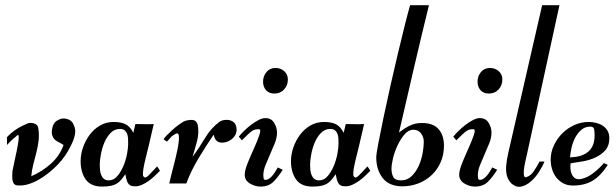

<svg xmlns="http://www.w3.org/2000/svg" viewBox="-20 -710 2385 743"><path d="M206 -246Q221 -255 240 -249.5Q259 -244 265 -227Q274 -209 270 -189.5Q266 -170 257 -152Q237 -108 204 -73.5Q171 -39 132 -16Q112 -4 89 3Q66 10 43 7Q35 4 32 -2Q29 -8 28 -15.5Q27 -23 27.5 -31.5Q28 -40 28 -47Q32 -69 38.5 -97.5Q45 -126 49 -148.5Q53 -171 52.5 -182Q52 -193 42 -182Q28 -171 22 -164.5Q16 -158 7 -149V-179Q36 -211 82 -230Q93 -237 109.5 -233Q126 -229 128 -215Q132 -191 129.5 -167.5Q127 -144 121 -121Q115 -98 109 -74.5Q103 -51 101 -28Q143 -46 177 -76.5Q211 -107 226 -149Q220 -153 213.5 -156.5Q207 -160 200.5 -163.5Q194 -167 189 -173Q184 -179 181 -190Q179 -207 185 -223.5Q191 -240 206 -246Z M599 -49Q590 -40 579 -29.5Q568 -19 555.5 -10Q543 -1 529.5 5Q516 11 503 11Q491 11 484.5 7.5Q478 4 474.5 -2.5Q471 -9 469 -17.5Q467 -26 465 -36Q457 -24 449.5 -15Q442 -6 432.5 0Q423 6 409.5 9Q396 12 375 12Q331 12 311.5 -16Q292 -44 292 -86Q292 -113 301.5 -140Q311 -167 327.5 -189Q344 -211 367.5 -224.5Q391 -238 420 -238Q449 -238 466.5 -229Q484 -220 496 -196L504 -230Q522 -230 539.5 -229.5Q557 -229 575 -230Q564 -181 556 -148Q548 -115 542.5 -93Q537 -71 535 -57.5Q533 -44 533 -35Q533 -25 542 -23Q549 -24 561.5 -38Q574 -52 588 -66Q591 -62 594 -57.5Q597 -53 599 -49ZM366 -72Q366 -63 367 -52.5Q368 -42 371.5 -33Q375 -24 382 -18Q389 -12 401 -12Q420 -12 434 -28.5Q448 -45 457.5 -67.5Q467 -90 471.5 -114Q476 -138 476 -154Q476 -163 475.5 -173.5Q475 -184 472 -192Q469 -200 462.5 -205.5Q456 -211 444 -211Q423 -211 408 -195.5Q393 -180 384 -158.5Q375 -137 370.5 -113Q366 -89 366 -72Z M613 -171Q617 -178 626.5 -187.5Q636 -197 647 -207Q658 -217 669.5 -225.5Q681 -234 691 -240Q705 -246 722 -246Q739 -246 745 -228Q751 -196 742.5 -164Q734 -132 725 -103Q751 -138 773.5 -176Q796 -214 831 -240Q838 -244 847.5 -245.5Q857 -247 866 -245.5Q875 -244 882.5 -238.5Q890 -233 893 -224Q897 -212 895 -200.5Q893 -189 885 -179.5Q877 -170 865 -164Q853 -158 838 -158Q813 -158 807 -189Q778 -147 748 -97Q718 -47 701 0H635Q641 -27 650.5 -63Q660 -99 666.5 -130Q673 -161 672.5 -180Q672 -199 659 -192Q645 -184 639.5 -177Q634 -170 626 -162Z M1042 -348Q1021 -348 1009.5 -361Q998 -374 998 -394Q998 -415 1011 -431Q1024 -447 1046 -447Q1066 -447 1080 -434.5Q1094 -422 1094 -402Q1094 -380 1079.5 -364Q1065 -348 1042 -348ZM1007 -253Q1030 -253 1041 -234.5Q1052 -216 1052 -197Q1052 -177 1043.5 -156Q1035 -135 1025.5 -113.5Q1016 -92 1007.5 -71Q999 -50 999 -31Q999 -27 1000 -20.5Q1001 -14 1007 -14Q1015 -14 1022.5 -19.5Q1030 -25 1036 -32.5Q1042 -40 1047 -48.5Q1052 -57 1055 -62L1074 -53Q1058 -27 1039 -7.5Q1020 12 988 12Q967 12 947 0Q927 -12 927 -34Q927 -51 939 -80.5Q951 -110 964 -138.5Q977 -167 984 -188.5Q991 -210 982 -210Q973 -210 967 -208.5Q961 -207 954.5 -202.5Q948 -198 939 -189.5Q930 -181 916 -167L904 -181Q911 -190 923.5 -202.5Q936 -215 951 -226.5Q966 -238 980.5 -245.5Q995 -253 1007 -253Z M1413 -49Q1404 -40 1393 -29.5Q1382 -19 1369.5 -10Q1357 -1 1343.5 5Q1330 11 1317 11Q1305 11 1298.5 7.5Q1292 4 1288.5 -2.5Q1285 -9 1283 -17.5Q1281 -26 1279 -36Q1271 -24 1263.5 -15Q1256 -6 1246.5 0Q1237 6 1223.5 9Q1210 12 1189 12Q1145 12 1125.5 -16Q1106 -44 1106 -86Q1106 -113 1115.5 -140Q1125 -167 1141.5 -189Q1158 -211 1181.5 -224.5Q1205 -238 1234 -238Q1263 -238 1280.5 -229Q1298 -220 1310 -196L1318 -230Q1336 -230 1353.5 -229.5Q1371 -229 1389 -230Q1378 -181 1370 -148Q1362 -115 1356.5 -93Q1351 -71 1349 -57.5Q1347 -44 1347 -35Q1347 -25 1356 -23Q1363 -24 1375.5 -38Q1388 -52 1402 -66Q1405 -62 1408 -57.5Q1411 -53 1413 -49ZM1180 -72Q1180 -63 1181 -52.5Q1182 -42 1185.5 -33Q1189 -24 1196 -18Q1203 -12 1215 -12Q1234 -12 1248 -28.5Q1262 -45 1271.5 -67.5Q1281 -90 1285.5 -114Q1290 -138 1290 -154Q1290 -163 1289.5 -173.5Q1289 -184 1286 -192Q1283 -200 1276.5 -205.5Q1270 -211 1258 -211Q1237 -211 1222 -195.5Q1207 -180 1198 -158.5Q1189 -137 1184.5 -113Q1180 -89 1180 -72Z M1524 -197Q1544 -213 1565 -223.5Q1586 -234 1614 -234Q1656 -234 1677 -210.5Q1698 -187 1698 -146Q1698 -112 1685.5 -83Q1673 -54 1651 -33Q1629 -12 1599.5 -0.5Q1570 11 1537 11Q1486 11 1461 -21Q1436 -53 1436 -101Q1436 -113 1444 -155Q1452 -197 1464 -254.5Q1476 -312 1491 -378.5Q1506 -445 1520.5 -506Q1535 -567 1547.5 -616.5Q1560 -666 1567 -690H1640Q1611 -572 1581 -443.5Q1551 -315 1524 -197ZM1495 -58Q1495 -38 1502 -25Q1509 -12 1532 -12Q1556 -12 1573 -28.5Q1590 -45 1600.5 -68.5Q1611 -92 1615.5 -117.5Q1620 -143 1620 -162Q1620 -179 1609.5 -193.5Q1599 -208 1580 -208Q1561 -208 1545.5 -190Q1530 -172 1518.5 -147.5Q1507 -123 1501 -98Q1495 -73 1495 -58Z M1872 -348Q1851 -348 1839.5 -361Q1828 -374 1828 -394Q1828 -415 1841 -431Q1854 -447 1876 -447Q1896 -447 1910 -434.5Q1924 -422 1924 -402Q1924 -380 1909.5 -364Q1895 -348 1872 -348ZM1837 -253Q1860 -253 1871 -234.5Q1882 -216 1882 -197Q1882 -177 1873.5 -156Q1865 -135 1855.5 -113.5Q1846 -92 1837.5 -71Q1829 -50 1829 -31Q1829 -27 1830 -20.5Q1831 -14 1837 -14Q1845 -14 1852.5 -19.5Q1860 -25 1866 -32.5Q1872 -40 1877 -48.5Q1882 -57 1885 -62L1904 -53Q1888 -27 1869 -7.5Q1850 12 1818 12Q1797 12 1777 0Q1757 -12 1757 -34Q1757 -51 1769 -80.5Q1781 -110 1794 -138.5Q1807 -167 1814 -188.5Q1821 -210 1812 -210Q1803 -210 1797 -208.5Q1791 -207 1784.5 -202.5Q1778 -198 1769 -189.5Q1760 -181 1746 -167L1734 -181Q1741 -190 1753.5 -202.5Q1766 -215 1781 -226.5Q1796 -238 1810.5 -245.5Q1825 -253 1837 -253Z M2021 -121Q2016 -100 2012 -81Q2008 -62 2007 -48Q2006 -34 2009 -27.5Q2012 -21 2020 -26Q2034 -30 2047 -49.5Q2060 -69 2068 -85H2087Q2079 -65 2065 -43.5Q2051 -22 2033.5 -7Q2016 8 1997 12Q1978 16 1960 1Q1946 -13 1941.5 -30.5Q1937 -48 1939 -70.5Q1941 -93 1947.5 -121Q1954 -149 1962 -184L2078 -690H2145Z M2338 -175Q2338 -146 2322.5 -128.5Q2307 -111 2284 -100.5Q2261 -90 2235 -85.5Q2209 -81 2188 -78Q2187 -69 2187.5 -57.5Q2188 -46 2192.5 -36Q2197 -26 2205 -20.5Q2213 -15 2227 -17Q2253 -22 2277 -41Q2301 -60 2317 -79L2332 -72Q2306 -31 2274.5 -11.5Q2243 8 2197 8Q2176 8 2160 -0.5Q2144 -9 2133 -23Q2122 -37 2116.5 -55Q2111 -73 2111 -92Q2111 -121 2123.5 -147.5Q2136 -174 2156 -194Q2176 -214 2202.5 -226Q2229 -238 2258 -238Q2273 -238 2287 -234.5Q2301 -231 2312.5 -223.5Q2324 -216 2331 -204Q2338 -192 2338 -175ZM2208 -103Q2243 -108 2262 -128.5Q2281 -149 2281 -186Q2281 -197 2279.5 -208.5Q2278 -220 2264 -220Q2244 -220 2229.5 -207.5Q2215 -195 2205.5 -176.5Q2196 -158 2191.5 -137.5Q2187 -117 2186 -101Z"/></svg>

Font: Lucien Schoenschriftv CAT
Style: Regular
Weight: 400
Designer: Lucian Bernhard 1928
Foundry: CAT-Fonts Peter Wiegel
Version: Version 1.000